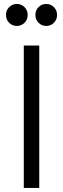

<svg xmlns="http://www.w3.org/2000/svg" viewBox="-20 -924 310 944"><path d="M97 0V-700H173V0ZM63 -796.5Q40.5 -796.5 25 -812Q9.5 -827.5 9.5 -850.5Q9.5 -873.5 25 -889Q40.5 -904.5 63 -904.5Q85 -904.5 100.5 -889Q116 -873.5 116 -850.5Q116 -827.5 100.5 -812Q85 -796.5 63 -796.5ZM207.5 -796.5Q185 -796.5 169.5 -812Q154 -827.5 154 -850.5Q154 -873.5 169.5 -889Q185 -904.5 207.5 -904.5Q229.5 -904.5 245 -889Q260.5 -873.5 260.5 -850.5Q260.5 -827.5 245 -812Q229.5 -796.5 207.5 -796.5Z"/></svg>

Font: Geologica Thin Roman ExtraLight
Style: Regular
Weight: 250
Version: Version 1.010;gftools[0.9.28]